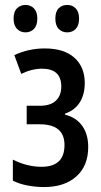

<svg xmlns="http://www.w3.org/2000/svg" viewBox="-20 -747 410 777"><path d="M158 10Q124 10 90.5 3.5Q57 -3 32 -16V-101Q90 -72 148 -72Q241 -72 241 -160Q241 -244 141 -244H88V-319H142Q184 -319 206 -339.5Q228 -360 228 -397Q228 -469 150 -469Q109 -469 66 -448L38 -524Q96 -551 161 -551Q239 -551 281 -513.5Q323 -476 323 -411Q323 -365 303 -333Q283 -301 243 -287V-283Q288 -272 312.5 -238Q337 -204 337 -152Q337 -76 289 -33Q241 10 158 10ZM35 -672Q35 -700 49 -713.5Q63 -727 83 -727Q104 -727 117.5 -713Q131 -699 131 -672Q131 -644 117.5 -630Q104 -616 83 -616Q63 -616 49 -630Q35 -644 35 -672ZM204 -672Q204 -700 217.5 -713.5Q231 -727 252 -727Q273 -727 286.5 -713Q300 -699 300 -672Q300 -644 286.5 -630Q273 -616 252 -616Q231 -616 217.5 -630Q204 -644 204 -672Z"/></svg>

Font: Noto Sans ExtraCondensed Medium
Style: Regular
Weight: 500
Width: 2
Designer: Monotype Design Team
Foundry: Monotype Imaging Inc.
Version: Version 2.013; ttfautohint (v1.8.4.7-5d5b)